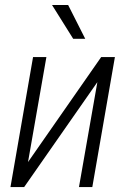

<svg xmlns="http://www.w3.org/2000/svg" viewBox="-20 -760 524 780"><path d="M391.1 -528.3H446.8L355 0H300.8L375.5 -426.3L78.1 0H22.5L114.3 -528.3H168.5L93.8 -101.6ZM326.2 -602.5H277.3L191.4 -739.7H256.8Z"/></svg>

Font: MAUL Condensed Light Italic
Style: Light Italic
Weight: 300
Italic angle: -12°
Designer: MAUL
Version: Version 1.0; 2020; ttfautohint (v1.8.3)